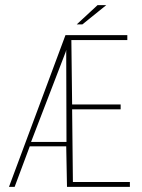

<svg xmlns="http://www.w3.org/2000/svg" viewBox="-20 -728 553 748"><path d="M15 0 235 -591H476V-572H258L261 -321H450V-302H261L264 -19H486V0H241L238 -158H96L37 0ZM101 -175H239L238 -524V-534L236 -526ZM279 -633 360 -708H394L301 -633Z"/></svg>

Font: Alumni Sans Thin Thin
Style: Regular
Weight: 250
Version: Version 1.018